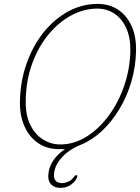

<svg xmlns="http://www.w3.org/2000/svg" viewBox="-20 -730 700 959"><path d="M467.5 -710.5Q526.5 -710.5 570 -681.5Q613.5 -652.5 637.2 -600Q661 -547.5 659.5 -476.5Q658 -396.5 636 -322Q614 -247.5 576 -184.5Q538 -121.5 488.8 -75.5Q439.5 -29.5 383.5 -7Q319.5 19.5 284.8 61Q250 102.5 249.5 145Q249 165 260.2 174.8Q271.5 184.5 289 184.5Q304.5 184.5 321.2 177.2Q338 170 349.5 153Q355 145 360.5 145Q368.5 144 365.5 154Q360.5 172.5 337 190.5Q313.5 208.5 282.5 208.5Q253.5 208.5 237 192.5Q220.5 176.5 221 150.5Q222.5 71.5 304.5 14.5Q295.5 15 288.8 15Q282 15 275.5 15Q214.5 15 170 -15.5Q125.5 -46 101.8 -100.2Q78 -154.5 79.5 -224.5Q82 -326.5 113.5 -414.8Q145 -503 198.8 -569.5Q252.5 -636 321.5 -673.2Q390.5 -710.5 467.5 -710.5ZM108.5 -228.5Q107 -155.5 131.2 -106.5Q155.5 -57.5 195.5 -33Q235.5 -8.5 281 -8.5Q349.5 -8.5 411.8 -47.2Q474 -86 522.8 -152Q571.5 -218 600.2 -301.2Q629 -384.5 631 -473.5Q632.5 -540.5 611.2 -588.2Q590 -636 552 -661.5Q514 -687 465.5 -687Q399 -687 335.8 -653Q272.5 -619 221.8 -557.2Q171 -495.5 140.5 -411.8Q110 -328 108.5 -228.5Z"/></svg>

Font: Fraunces 144pt S100 Thin
Style: Italic
Weight: 100
Italic angle: -16°
Version: Version 1.000; ttfautohint (v1.8.3)